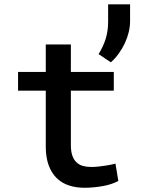

<svg xmlns="http://www.w3.org/2000/svg" viewBox="-20 -863 660 893"><path d="M309.6 -656.2V-528.3H509.3V-441.4H309.6V-188Q309.6 -158.2 316.7 -138.7Q323.7 -119.1 336.4 -107.4Q349.1 -95.7 366.2 -91.1Q383.3 -86.4 403.8 -86.4Q418.9 -86.4 435.3 -88.1Q451.7 -89.8 467 -92Q482.4 -94.2 495.4 -96.9Q508.3 -99.6 517.1 -102.1L530.3 -21.5Q517.6 -14.2 499.8 -8.1Q481.9 -2 460.9 2Q439.9 5.9 417.2 8.1Q394.5 10.3 372.6 10.3Q333 10.3 300 -0.7Q267.1 -11.7 243.4 -34.9Q219.7 -58.1 206.3 -94.5Q192.9 -130.9 192.9 -181.6V-441.4H64V-528.3H192.9V-656.2ZM585 -763.7Q585 -739.3 578.6 -713.1Q572.3 -687 560.5 -661.9Q548.8 -636.7 532.2 -613.8Q515.6 -590.8 495.6 -573.2L438.5 -611.3Q459.5 -645 471.2 -681.4Q482.9 -717.8 482.9 -763.2V-842.8H585Z"/></svg>

Font: Roboto Mono
Style: Regular
Weight: 500
Designer: Google
Version: Version 2.000986; 2015; ttfautohint (v1.3)